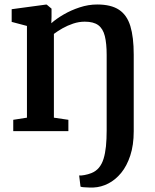

<svg xmlns="http://www.w3.org/2000/svg" viewBox="-20 -584 690 855"><path d="M396.5 251Q388.5 251.5 376.2 251Q364 250.5 353 249.8Q342 249 338.5 247L332.5 197.5Q340 198.5 356.2 195.5Q372.5 192.5 386.5 187Q407 179 420.5 162.8Q434 146.5 441.2 123Q448.5 99.5 451.8 67.8Q455 36 455 -3.5V-339.5Q455 -390.5 446.8 -423.5Q438.5 -456.5 417.5 -472Q396.5 -487.5 357.5 -487.5Q331.5 -487.5 306 -479Q280.5 -470.5 258.5 -458Q236.5 -445.5 220 -433V-60L284.5 -50.5V0H39V-50.5L100 -60V-468.5L32 -486.5V-543L184 -563.5H188L209.5 -545.5V-509L208.5 -480.5Q230 -500 263 -519.2Q296 -538.5 334.8 -551.2Q373.5 -564 413 -564Q474.5 -564 510 -540.5Q545.5 -517 560.5 -467.8Q575.5 -418.5 575.5 -340.5V0.5Q575.5 62 560.2 108.5Q545 155 519.5 186Q494 217 462.2 233.2Q430.5 249.5 396.5 251Z"/></svg>

Font: Merriweather 28pt SemiBold
Style: Regular
Weight: 600
Version: Version 2.100